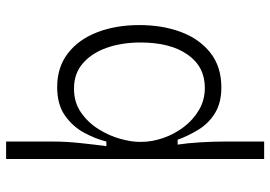

<svg xmlns="http://www.w3.org/2000/svg" viewBox="-148 -583 884 628"><g transform="rotate(-90 294.0 -269.0)"><path d="M88 153V-691H145V-534Q145 -495 140 -448Q135 -401 130 -363H145Q154 -399 174 -436Q194 -473 230 -498.5Q266 -524 323 -524Q388 -524 433.5 -489Q479 -454 502.5 -393Q526 -332 526 -255Q526 -180 503.5 -119.5Q481 -59 435.5 -23Q390 13 322 13Q272 13 238.5 -7.5Q205 -28 184.5 -61Q164 -94 151 -130H135Q140 -98 142.5 -56Q145 -14 145 21V153ZM321 -41Q390 -41 429.5 -97.5Q469 -154 469 -251Q469 -312 452 -361Q435 -410 401.5 -439.5Q368 -469 318 -469Q273 -469 240 -446Q207 -423 185.5 -388.5Q164 -354 154 -318Q144 -282 144 -256V-248Q144 -214 156.5 -177.5Q169 -141 192.5 -110Q216 -79 248.5 -60Q281 -41 321 -41Z"/></g></svg>

Font: Bricolage Grotesque 12pt ExtraLight
Style: Regular
Weight: 200
Designer: Mathieu Triay
Foundry: Atelier Triay
Version: Version 1.001; ttfautohint (v1.8.4.7-5d5b);gftools[0.9.33.de